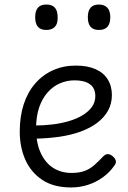

<svg xmlns="http://www.w3.org/2000/svg" viewBox="-20 -808 566 846"><path d="M293 18Q216 18 166 -15.5Q116 -49 91.5 -104.5Q67 -160 67 -228Q67 -295 84.5 -348.5Q102 -402 135 -440Q168 -478 213.5 -498.5Q259 -519 314 -519Q365 -519 400.5 -503.5Q436 -488 454.5 -458.5Q473 -429 473 -389Q473 -351 456 -320.5Q439 -290 408.5 -267Q378 -244 336 -228.5Q294 -213 242.5 -205.5Q191 -198 133 -197V-255Q171 -255 209.5 -259.5Q248 -264 282.5 -274Q317 -284 343.5 -300Q370 -316 385 -337Q400 -358 400 -384Q400 -420 376 -437Q352 -454 309 -454Q275 -454 244.5 -441Q214 -428 190 -401Q166 -374 152.5 -334.5Q139 -295 139 -242Q139 -179 159 -135Q179 -91 214 -68.5Q249 -46 295 -46Q330 -46 353.5 -55Q377 -64 395.5 -80.5Q414 -97 433 -117Q444 -129 454.5 -129Q465 -129 476 -120Q487 -111 490 -101Q493 -91 485 -80Q464 -49 433.5 -27Q403 -5 367.5 6.5Q332 18 293 18ZM184 -676Q159 -676 147 -690Q135 -704 135 -732Q135 -760 147 -774Q159 -788 184 -788Q210 -788 222 -774Q234 -760 234 -732Q235 -704 222 -690Q209 -676 184 -676ZM416 -676Q391 -676 379 -690Q367 -704 367 -732Q367 -760 379 -774Q391 -788 416 -788Q440 -788 453 -774Q466 -760 466 -732Q466 -704 453.5 -690Q441 -676 416 -676Z"/></svg>

Font: Playwrite US Modern Light
Style: Regular
Weight: 300
Designer: Veronika Burian, José Scaglione
Foundry: TypeTogether
Version: Version 1.003